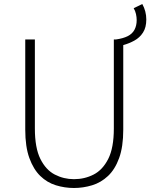

<svg xmlns="http://www.w3.org/2000/svg" viewBox="-20 -925 751 958"><path d="M595 -700 558 -728Q594 -733 617 -744.5Q640 -756 651 -776.5Q662 -797 662 -825Q662 -839 658.5 -855Q655 -871 647 -884L690 -905Q700 -887 705 -867.5Q710 -848 710 -828Q710 -788 693.5 -762.5Q677 -737 650.5 -722.5Q624 -708 595 -700ZM349 13Q303 13 259 -0.5Q215 -14 181 -47Q147 -80 126.5 -136.5Q106 -193 106 -278V-728H154V-284Q154 -187 181.5 -132Q209 -77 253.5 -54Q298 -31 349 -31Q402 -31 447 -54Q492 -77 520 -132Q548 -187 548 -284V-728H595V-278Q595 -193 574.5 -136.5Q554 -80 519 -47Q484 -14 439.5 -0.5Q395 13 349 13Z"/></svg>

Font: Noto Sans SC ExtraLight
Style: Regular
Weight: 250
Designer: Ryoko NISHIZUKA 西塚涼子 (kana, bopomofo & ideographs); Paul D. Hunt (Latin, Greek & Cyrillic); Sandoll Communications 산돌커뮤니
Foundry: Adobe
Version: Version 2.004-H2;hotconv 1.0.118;makeotfexe 2.5.65603